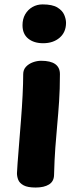

<svg xmlns="http://www.w3.org/2000/svg" viewBox="-20 -824 348 859"><path d="M83.8 -491.7Q83.8 -511.9 96.1 -525.2Q108.4 -538.4 127.1 -545.3Q145.8 -552.1 163.8 -552.1Q206.3 -552.1 227.2 -537.1Q248.1 -522 248.1 -492.4Q248.1 -424.3 244.4 -370.7Q240.8 -317 236.2 -267.6Q231.7 -218.1 227.6 -163.9Q223.6 -109.8 221.8 -40.4Q221 -12.1 199.1 1.4Q177.1 15 139.4 15Q103.9 15 85.7 5.2Q67.6 -4.6 61.7 -19.3Q55.9 -34.1 55.9 -49.1Q55.9 -58.1 58.6 -93.1Q61.2 -128.1 65.3 -178.8Q69.3 -229.6 73.9 -286.9Q78.4 -344.2 81.1 -397.9Q83.8 -451.6 83.8 -491.7ZM80.7 -711.2Q80.7 -739.1 92.8 -760.1Q105 -781.1 125.4 -792.7Q145.8 -804.3 170.6 -804.3Q214.2 -804.3 236.7 -790.6Q259.2 -776.8 267.3 -757.7Q275.4 -738.6 275.4 -721.8Q275.4 -680 246.8 -655.3Q218.1 -630.6 173 -630.6Q131.7 -630.6 106.2 -651.3Q80.7 -672 80.7 -711.2Z"/></svg>

Font: Playpen Sans Thai
Style: Regular
Weight: 400
Designer: Sirin Gunkloy, Laura Meseguer, Veronika Burian, José Scaglione
Foundry: TypeTogether
Version: Version 2.000